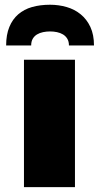

<svg xmlns="http://www.w3.org/2000/svg" viewBox="-20 -774 412 794"><path d="M79.1 -526.9H290V0H79.1ZM265.1 -585.9Q265.1 -602.5 258.3 -613.8Q251.5 -625 240.5 -631.6Q229.5 -638.2 215.6 -641.1Q201.7 -644 187 -644Q172.4 -644 158.2 -641.1Q144 -638.2 133.1 -631.6Q122.1 -625 115.5 -613.8Q108.9 -602.5 108.9 -585.9H5.4Q5.4 -630.4 18.6 -662.4Q31.7 -694.3 55.4 -714.8Q79.1 -735.4 112.5 -744.9Q146 -754.4 187 -754.4Q222.7 -754.4 255.6 -744.9Q288.6 -735.4 313.7 -714.8Q338.9 -694.3 353.8 -662.4Q368.7 -630.4 368.7 -585.9Z"/></svg>

Font: Candal
Style: Regular
Weight: 400
Designer: vernon adams
Foundry: vernon adams
Version: Version 1.000